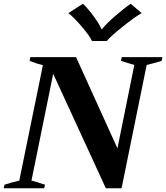

<svg xmlns="http://www.w3.org/2000/svg" viewBox="-40 -1005 887 1025"><path d="M325 -935 403 -985Q430 -959 460.5 -917.5Q491 -876 501 -850H505Q526 -877 573 -918Q620 -959 658 -985L716 -935Q678 -913 614 -862Q550 -811 530 -786H451Q440 -812 397 -862.5Q354 -913 325 -935ZM-16 -19Q21 -31 63 -41L189 -657Q158 -664 118 -680L122 -700H366L587 -213L677 -658Q650 -666 606 -680L610 -700H827L823 -680Q772 -665 743 -658L609 0H525L244 -611L128 -41Q156 -34 200 -19L196 0H-20Z"/></svg>

Font: Trirong ExtraBold
Style: Italic
Weight: 800
Italic angle: -12°
Designer: Katatrad Team
Foundry: CadsonDemak
Version: Version 1.001